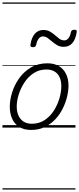

<svg xmlns="http://www.w3.org/2000/svg" viewBox="-20 -1030 640 1550"><path d="M231 19Q175 19 136.5 -4.5Q98 -28 78.5 -70.5Q59 -113 59 -168Q59 -223 78 -284Q97 -345 135 -398.5Q173 -452 230 -485.5Q287 -519 363 -519Q417 -519 455 -496.5Q493 -474 513 -433.5Q533 -393 533 -339Q533 -298 521.5 -249.5Q510 -201 486.5 -153.5Q463 -106 426.5 -67Q390 -28 341.5 -4.5Q293 19 231 19ZM237 -31Q296 -31 341 -61Q386 -91 415.5 -138Q445 -185 460 -237Q475 -289 475 -334Q475 -376 461.5 -406Q448 -436 421 -452.5Q394 -469 355 -469Q297 -469 252.5 -440Q208 -411 177.5 -364.5Q147 -318 131 -266.5Q115 -215 115 -170Q115 -128 129.5 -96.5Q144 -65 171 -48Q198 -31 237 -31ZM245 -649Q222 -649 226 -671Q235 -728 261.5 -758Q288 -788 330 -788Q361 -788 383.5 -775Q406 -762 424 -746Q442 -730 459.5 -717Q477 -704 499 -704Q518 -704 532 -720.5Q546 -737 552 -769Q556 -790 580 -790Q593 -790 597 -785.5Q601 -781 599 -769Q590 -712 564 -682Q538 -652 494 -652Q464 -652 442 -665Q420 -678 401.5 -694Q383 -710 365 -723Q347 -736 326 -736Q307 -736 293 -719Q279 -702 272 -668Q270 -659 263.5 -654Q257 -649 245 -649ZM0 490H589V500H0ZM0 -20H589V0H0ZM0 -505H589V-500H0ZM0 -1010H589V-1000H0Z"/></svg>

Font: Playwrite BE VLG Guides
Style: Regular
Weight: 400
Designer: Veronika Burian, José Scaglione
Foundry: TypeTogether
Version: Version 1.003